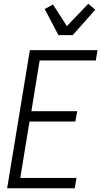

<svg xmlns="http://www.w3.org/2000/svg" viewBox="-20 -1002 540 1022"><path d="M18 0 139 -735H499L490 -680H191L147 -410H391L381 -355H137L88 -55H387L378 0ZM291 -815 218 -954 262 -978 336 -863 450 -982 487 -950 367 -815Z"/></svg>

Font: Iosevka Light Oblique
Style: Regular
Weight: 300
Italic angle: -9°
Monospace: yes
Designer: Belleve Invis
Foundry: Belleve Invis
Version: Version 32.5.0; ttfautohint (v1.8.4)